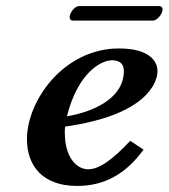

<svg xmlns="http://www.w3.org/2000/svg" viewBox="-20 -604 557 634"><path d="M485 -536C498 -536 514 -555 516 -568C517 -570 517 -571 517 -572C517 -578 514 -584 505 -584H241C228 -584 213 -565 211 -553C210 -551 210 -550 210 -548C210 -542 213 -536 220 -536ZM500 -369C500 -405 469 -444 373 -444C190 -444 69 -271 69 -145C69 -58 119 10 235 10C326 10 397 -31 454 -110L410 -139C350 -75 307 -45 271 -45C236 -45 194 -80 194 -167C194 -171 194 -178 195 -186C465 -224 500 -332 500 -369ZM389 -370C389 -273 275 -232 201 -220C236 -360 311 -405 350 -405C373 -405 389 -395 389 -370Z"/></svg>

Font: Linux Libertine O
Style: Bold Italic
Weight: 700
Italic angle: -11.5°
Designer: Philipp H. Poll
Foundry: Philipp H. Poll
Version: Version 4.1.0